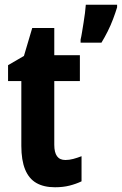

<svg xmlns="http://www.w3.org/2000/svg" viewBox="-20 -780 514 810"><path d="M474 -749Q467 -726 457 -699.5Q447 -673 434.5 -648Q422 -623 408 -600H320V-613Q323 -625 326 -644Q329 -663 332.5 -684Q336 -705 338.5 -725Q341 -745 342 -760H474ZM256 -105Q272 -105 289 -109.5Q306 -114 324 -121V-15Q301 -4 273.5 3Q246 10 212 10Q165 10 133.5 -8Q102 -26 86 -65Q70 -104 70 -165V-438H14V-505L81 -544L116 -662H209V-547H317V-438H209V-169Q209 -137 220.5 -121Q232 -105 256 -105Z"/></svg>

Font: Noto Sans Display Condensed
Style: Bold
Weight: 700
Width: 3
Designer: Monotype Design Team
Foundry: Monotype Imaging Inc.
Version: Version 2.003